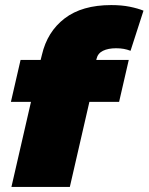

<svg xmlns="http://www.w3.org/2000/svg" viewBox="-20 -736 585 756"><path d="M25 0 102 -335H23L61 -500H140L145 -520Q166 -611 234.5 -663.5Q303 -716 418 -716Q459 -716 491 -709.5Q523 -703 545 -694L494 -536Q481 -541 467.5 -543.5Q454 -546 437 -546Q406 -546 385.5 -536Q365 -526 360 -504L359 -500H487L449 -335H332L255 0Z"/></svg>

Font: Prodigy Sans Black
Style: Italic
Weight: 900
Italic angle: -13°
Designer: Wei Huang
Foundry: Wei Huang
Version: Version 1.003; ttfautohint (v1.8.3)